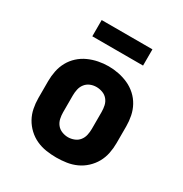

<svg xmlns="http://www.w3.org/2000/svg" viewBox="-169 -847 937 983"><g transform="rotate(30 300.0 -355.0)"><path d="M300 8Q270 8 240 3.5Q210 -1 182.5 -13.5Q155 -26 132.5 -47Q110 -68 95.5 -94Q81 -120 75 -150Q69 -180 69 -210V-310Q69 -340 75 -370Q81 -400 95.5 -426.5Q110 -453 132.5 -473.5Q155 -494 182.5 -506.5Q210 -519 240 -525Q270 -531 300 -531Q330 -531 360 -525Q390 -519 417.5 -506.5Q445 -494 467.5 -473.5Q490 -453 504.5 -426.5Q519 -400 525 -370Q531 -340 531 -310V-210Q531 -180 525 -150Q519 -120 504.5 -94Q490 -68 467.5 -47Q445 -26 417.5 -13.5Q390 -1 360 3.5Q330 8 300 8ZM300 -112Q318 -112 336 -119Q354 -126 365.5 -140.5Q377 -155 381 -173.5Q385 -192 385 -210V-310Q385 -329 381 -347.5Q377 -366 365 -380.5Q353 -395 335 -401.5Q317 -408 299 -408Q280 -408 263 -401Q246 -394 234.5 -379.5Q223 -365 219 -346.5Q215 -328 215 -310V-210Q215 -192 219 -173.5Q223 -155 234.5 -140.5Q246 -126 264 -119Q282 -112 300 -112ZM450 -622H150V-718H450Z"/></g></svg>

Font: Iosevka Custom Heavy Extended
Style: Regular
Weight: 900
Width: 7
Monospace: yes
Designer: Belleve Invis
Foundry: Belleve Invis
Version: Version 11.2.4; ttfautohint (v1.8.4)